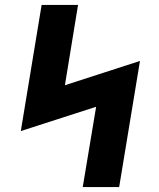

<svg xmlns="http://www.w3.org/2000/svg" viewBox="-20 -755 640 775"><path d="M314 0 368 -324 64 -226 148 -735H295L242 -411L545 -509L461 0Z"/></svg>

Font: Iosevka Slab Heavy Extended
Style: Italic
Weight: 900
Width: 7
Italic angle: -9°
Monospace: yes
Designer: Belleve Invis
Foundry: Belleve Invis
Version: Version 11.1.0; ttfautohint (v1.8.3)